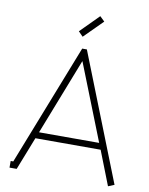

<svg xmlns="http://www.w3.org/2000/svg" viewBox="-96 -953 799 1029"><g transform="rotate(10 303.5 -438.5)"><path d="M291 -758.8 266.1 -784.2 365.2 -883.8 391.1 -858.9ZM491.2 -179.2H136.2L65.9 0H26.9V-36.1H41L299.8 -695.8H325.2L597.2 -6.8L564 6.8ZM312 -628.9 149.9 -213.9H477.1L313 -628.9Z"/></g></svg>

Font: RawengulkPcs
Style: Regular
Weight: 400
Version: Version 0.92